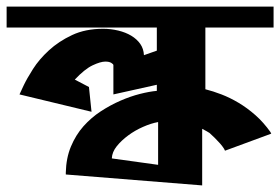

<svg xmlns="http://www.w3.org/2000/svg" viewBox="-25 -564 851 583"><path d="M455.1 -63.5V-193.4Q433.6 -189.5 409.2 -178.7Q384.8 -168 364.3 -152.8Q343.8 -137.7 329.6 -120.1Q315.4 -102.5 314.5 -83ZM588.9 -172.9V-1L174.8 -34.2V-40Q175.8 -84 190.4 -119.1Q205.1 -154.3 228.5 -180.7Q252 -207 281.2 -226.1Q310.5 -245.1 340.8 -258.3Q371.1 -271.5 399.9 -278.8Q428.7 -286.1 451.2 -288.1V-306.6L319.3 -277.3V-366.2Q319.3 -369.1 313 -373Q306.6 -377 294.9 -377Q280.3 -377 256.3 -365.7Q232.4 -354.5 202.1 -322.3L245.1 -299.8L252.9 -224.6L34.2 -277.3L46.9 -304.7Q56.6 -325.2 75.2 -354.5Q93.8 -383.8 123.5 -411.1Q153.3 -438.5 193.8 -457.5Q234.4 -476.6 288.1 -476.6Q311.5 -476.6 334 -471.2Q356.4 -465.8 373.5 -455.6Q390.6 -445.3 400.9 -430.7Q411.1 -416 412.1 -396.5L451.2 -410.2V-480.5H-4.9V-543.9H805.7V-480.5H598.6V-293Q622.1 -287.1 647.5 -277.3Q672.9 -267.6 699.2 -252Q725.6 -236.3 750.5 -214.4Q775.4 -192.4 796.9 -162.1Q796.9 -160.2 797.9 -159.2L798.8 -158.2L658.2 -106.4L655.3 -112.3Q650.4 -120.1 643.1 -128.4Q635.7 -136.7 627.4 -145Q619.1 -153.3 611.3 -160.2Q605.5 -164.1 588.9 -172.9Z"/></svg>

Font: Shorif Bongobondhu ANSI V2
Style: Regular
Weight: 400
Designer: Shorif Uddin Shishir, Shorif art & Design, e-mail : shorifart@gmail.com, facebook : Shorif2001
Foundry: Lipighor Font Foundry
Version: Designed By Shorif Uddin Shishir | Build By Niladri Shekhar 